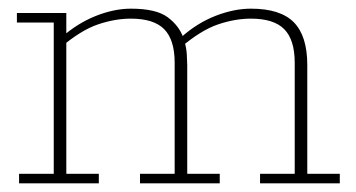

<svg xmlns="http://www.w3.org/2000/svg" viewBox="-20 -423 822 443"><path d="M24 0V-22H104V-371H19V-393H133V-341L121 -336Q158 -369 200.5 -386Q243 -403 282 -403Q340 -403 366.5 -383.5Q393 -364 403 -336L398 -337Q435 -370 477.5 -386.5Q520 -403 559 -403Q627 -403 658 -371.5Q689 -340 689 -273V-22H764V0H580V-22H660V-278Q660 -331 636 -355.5Q612 -380 559 -380Q522 -380 482.5 -366.5Q443 -353 395 -312L405 -329Q410 -314 411 -297.5Q412 -281 412 -273V-22H487V0H303V-22H383V-278Q383 -331 359 -355.5Q335 -380 282 -380Q245 -380 205.5 -366.5Q166 -353 118 -312L133 -328V-22H208V0Z"/></svg>

Font: Rokkitt Thin
Style: Regular
Weight: 250
Version: Version 3.103